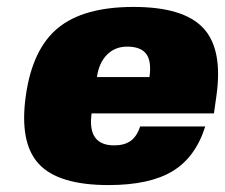

<svg xmlns="http://www.w3.org/2000/svg" viewBox="-20 -530 656 560"><path d="M604 -199.2H247.1Q234.4 -106 313 -106Q342.8 -106 361.1 -119.1Q379.4 -132.3 388.7 -161.1H578.6Q550.3 -71.3 483.4 -30.8Q416.5 9.8 296.4 9.8Q150.4 9.8 93.3 -51.8Q36.1 -113.3 55.2 -250Q74.2 -386.7 148.9 -448.2Q223.6 -509.8 369.6 -509.8Q515.1 -509.8 572.8 -448.2Q630.4 -386.7 611.3 -251ZM350.6 -394Q315.4 -394 292 -370.4Q268.6 -346.7 262.7 -305.2H416Q422.4 -351.6 406.5 -372.8Q390.6 -394 350.6 -394Z"/></svg>

Font: Fivo Sans Black
Style: Regular
Weight: 900
Designer: Alexander Slobzheninov
Foundry: Alexander Slobzheninov
Version: 1.0